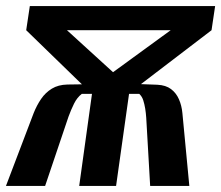

<svg xmlns="http://www.w3.org/2000/svg" viewBox="-33 -611 727 631"><path d="M-13.4 0 77.5 -239Q87.8 -265 102.2 -286Q116.5 -306.9 137.5 -319.7Q158.5 -332.5 188.5 -333.2L236.2 -333.9L53.1 -511.7L65 -591H674L662.2 -511.7L430.2 -334.5L484.2 -332.5Q512 -331.1 529 -318.3Q546 -305.5 555 -284.9Q564.1 -264.3 566.4 -239.6L589.2 0H460.5L447.6 -223.7Q446.6 -239.2 444.2 -254.1Q441.8 -269 437.7 -281.7Q433.6 -294.3 424.6 -302.5H391.1L348.5 0H227.3L269.3 -302.5H235.8Q220.3 -290.6 210.2 -270.1Q200.1 -249.5 192.2 -227.8L115.3 0ZM338.5 -373.7 527.9 -511.7H187.1Z"/></svg>

Font: Alumni Sans Thin
Style: Italic
Weight: 100
Italic angle: -8°
Designer: Robert E. Leuschke
Foundry: Robert E. Leuschke
Version: Version 1.016